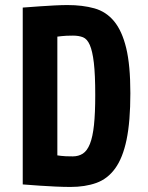

<svg xmlns="http://www.w3.org/2000/svg" viewBox="-20 -730 586 760"><path d="M357 -354Q357 -435 351.5 -481.5Q346 -528 335.5 -552Q325 -576 308.5 -582.5Q292 -589 269 -589Q255 -589 243.5 -588.5Q232 -588 224 -587Q214 -586 207 -585V-115Q213 -114 222 -113Q230 -112 241 -111.5Q252 -111 268 -111Q291 -111 308 -122Q325 -133 336 -160.5Q347 -188 352 -235Q357 -282 357 -354ZM496 -361Q496 -249 481 -177Q466 -105 436 -63.5Q406 -22 361.5 -6Q317 10 259 10Q233 10 200 8.5Q167 7 138 5Q105 2 70 0V-700Q105 -702 138 -705Q166 -707 196 -708.5Q226 -710 247 -710Q307 -710 353.5 -697Q400 -684 431.5 -646Q463 -608 479.5 -540Q496 -472 496 -361Z"/></svg>

Font: Share
Style: Bold
Weight: 700
Designer: Ralph du Carrois
Version: Version 1.002